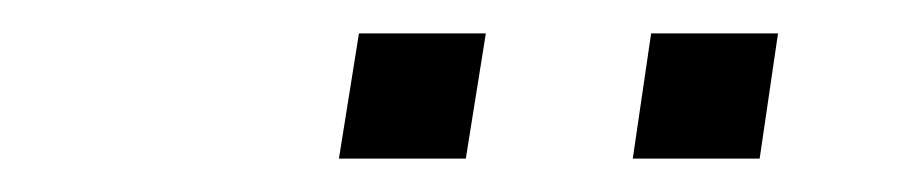

<svg xmlns="http://www.w3.org/2000/svg" viewBox="-20 -713 540 115"><path d="M359 -618 370 -693H446L435 -618ZM183 -618 195 -693H271L259 -618Z"/></svg>

Font: Nunito Sans 10pt Light
Style: Italic
Weight: 300
Italic angle: -9°
Designer: Vernon Adams
Foundry: Vernon Adams
Version: Version 3.101;gftools[0.9.27]